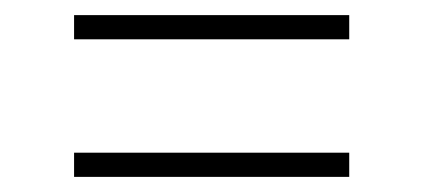

<svg xmlns="http://www.w3.org/2000/svg" viewBox="-20 -507 560 254"><path d="M78 -455V-487H442V-455ZM78 -273V-305H442V-273Z"/></svg>

Font: Encode Sans SmCnd Th
Style: Regular
Weight: 100
Width: 4
Designer: Multiple Designers
Foundry: Impallari Type
Version: Version 3.002; ttfautohint (v1.8.3) -l 8 -r 50 -G 200 -x 14 